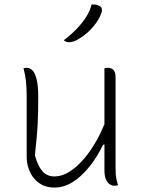

<svg xmlns="http://www.w3.org/2000/svg" viewBox="-20 -833 640 864"><path d="M101 -528Q114 -528 125.5 -517Q137 -506 144.5 -477.5Q152 -449 152 -396Q152 -361 151.5 -331.5Q151 -302 149.5 -273.5Q148 -245 145 -212Q142 -179 137 -135Q149 -88 170 -63.5Q191 -39 225 -39Q259 -39 293 -60.5Q327 -82 358 -118.5Q389 -155 415 -201.5Q441 -248 459 -298V-182H444Q417 -126 382 -82.5Q347 -39 307.5 -14Q268 11 225 11Q195 11 172 0Q149 -11 133 -30.5Q117 -50 108.5 -75.5Q100 -101 100 -129Q100 -175 100 -220.5Q100 -266 100 -311.5Q100 -357 100 -402Q100 -437 97 -465.5Q94 -494 86 -526Q90 -527 93.5 -527.5Q97 -528 101 -528ZM464 -528Q474 -528 482 -524.5Q490 -521 495 -511.5Q500 -502 500 -485Q500 -418 500 -351Q500 -284 500 -217.5Q500 -151 500 -84Q500 -60 501 -47Q502 -34 504.5 -24Q507 -14 511 0Q509 1 506 1.5Q503 2 500.5 2.5Q498 3 495 3Q484 3 473.5 -4Q463 -11 456.5 -26.5Q450 -42 450 -67Q450 -145 450 -221Q450 -297 450 -373Q450 -449 450 -526Q452 -527 454 -527Q456 -527 458.5 -527.5Q461 -528 464 -528ZM392 -813Q403 -813 410.5 -812Q418 -811 426 -807Q436 -803 438 -794Q440 -785 437 -777Q430 -755 414 -732Q398 -709 377 -689.5Q356 -670 331 -656Q320 -649 309 -646Q298 -643 290 -643Q285 -643 278.5 -645Q272 -647 267 -652Q300 -677 325 -703Q350 -729 367.5 -756.5Q385 -784 392 -813Z"/></svg>

Font: Recursive Casual Light
Style: Regular
Weight: 300
Version: Version 1.047